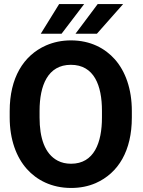

<svg xmlns="http://www.w3.org/2000/svg" viewBox="-20 -921 706 951"><path d="M28 -339C28 -230 61 -142 113 -84C161 -30 235 10 332 10C377 10 417 2 454 -14C567 -64 633 -175 633 -339V-371C633 -481 601 -568 549 -627C501 -681 429 -721 331 -721C286 -721 245 -712 208 -696C95 -646 28 -534 28 -371ZM176 -339V-372C176 -498 217 -600 331 -600C446 -600 485 -498 485 -372V-339C485 -214 446 -110 332 -110C307 -110 285 -115 266 -125C201 -159 176 -239 176 -339ZM182 -754H285L397 -901H273ZM354 -754H460L590 -901H464Z"/></svg>

Font: Asimov Pro
Style: Bd
Weight: 700
Designer: Google
Version: Version 2.000980; 2014